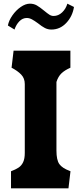

<svg xmlns="http://www.w3.org/2000/svg" viewBox="-20 -1026 445 1046"><path d="M115 -192.5V-568Q115 -599.5 95.2 -620Q75.5 -640.5 43 -657L54 -750H363.5V-657Q333.5 -644 315.2 -626.8Q297 -609.5 287.5 -579.5V-205.5Q287.5 -154.5 303.2 -132.2Q319 -110 359.5 -95L364 -93L353 0H40V-93Q65.5 -102.5 81.5 -113.2Q97.5 -124 106.2 -142.8Q115 -161.5 115 -192.5ZM187 -899Q168 -913 154 -920.5Q140 -928 126 -928Q103 -928 85.5 -910Q68 -892 59 -865L23 -887Q28 -914 47.5 -942Q67 -970 93 -988Q119 -1006 143 -1006Q164 -1006 180.5 -996.5Q197 -987 220 -968Q238 -953 249 -946Q260 -939 272 -939Q298 -939 318.5 -958.5Q339 -978 347 -1006L383 -988Q375 -937 341 -901Q307 -865 260 -865Q241 -865 224.5 -873.5Q208 -882 187 -899Z"/></svg>

Font: TMT Limkin
Style: Regular
Weight: 400
Designer: Gabriel Drozdov
Version: Version 1.000;Glyphs 3.1.2 (3151)